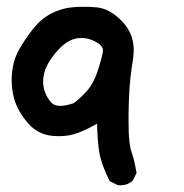

<svg xmlns="http://www.w3.org/2000/svg" viewBox="-20 -372 540 563"><path d="M264.6 -9.3Q237.3 6.3 210.9 16.8Q184.6 27.3 154.3 27.3Q144 27.3 133.8 26.4Q89.8 22 61 -12Q32.2 -45.9 22 -80.6Q14.2 -107.4 14.2 -137.2Q14.2 -188 36.1 -227.1Q54.2 -258.3 76.7 -287.1Q100.6 -316.9 130.1 -332.3Q159.7 -347.7 191.9 -350.6Q208 -352.1 225.6 -352.1Q243.2 -352.1 262.2 -350.6Q303.7 -347.2 341.8 -305.2Q372.1 -271.5 372.1 -225.1Q372.1 -212.9 370.1 -199.2Q360.4 -140.6 358.4 -88.4Q356.9 -53.7 356.9 -29.8Q356.9 -5.9 357.4 12.9Q357.9 31.7 360.1 48.1Q362.3 64.5 366.2 75.2Q374 96.7 380.4 135.3L368.7 158.2Q359.4 166 350.3 168.7Q341.3 171.4 333 171.4Q329.6 171.4 325.2 170.9L301.8 159.2Q276.9 110.8 270.5 71.3Q265.6 37.6 264.6 -9.3ZM282.2 -223.6Q282.2 -237.3 261.5 -249Q240.7 -260.7 218.8 -260.7Q213.4 -260.7 207.5 -259.8Q179.7 -256.3 153.8 -229Q106.4 -179.2 106.4 -133.8Q106.4 -99.1 129.9 -71.8Q138.7 -61.5 156.2 -61.5Q172.9 -61.5 195.8 -69.3Q212.9 -81.5 233.4 -103.8Q253.9 -126 266.1 -163.1Q278.3 -200.2 281.7 -220.7Q282.2 -222.2 282.2 -223.6Z"/></svg>

Font: Bakudai
Style: Bold
Weight: 700
Version: Version 1.48